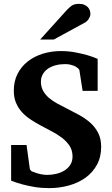

<svg xmlns="http://www.w3.org/2000/svg" viewBox="-20 -949 576 985"><path d="M499 -195.8Q499 -143.1 477.1 -103.3Q455.1 -63.5 418.2 -37.1Q381.3 -10.7 333 2.7Q284.7 16.1 231.9 16.1Q192.4 16.1 157.5 10.3Q122.6 4.4 95.7 -2.9Q64.5 -11.2 37.1 -22V-205.1H116.2L132.8 -84Q133.8 -78.1 138.7 -73.5Q143.6 -68.8 146 -68.8Q157.7 -64 170.4 -60.1Q181.6 -56.6 195.3 -54.2Q209 -51.8 223.1 -51.8Q245.1 -51.8 268.1 -57.1Q291 -62.5 309.8 -73.7Q328.6 -85 340.3 -103Q352.1 -121.1 352.1 -146Q352.1 -177.2 337.4 -200Q322.8 -222.7 299.3 -241Q275.9 -259.3 246.3 -274.7Q216.8 -290 187 -306.2Q160.6 -320.3 136 -336.7Q111.3 -353 92.3 -374Q73.2 -395 62 -421.9Q50.8 -448.7 50.8 -483.9Q50.8 -532.7 70.3 -570.6Q89.8 -608.4 123 -634.3Q156.2 -660.2 200 -673.6Q243.7 -687 292 -687Q330.1 -687 364.3 -680.7Q398.4 -674.3 424.8 -667Q455.1 -658.2 481 -647V-482.9H403.8L387.2 -589.8Q386.7 -591.8 384.5 -594.2Q382.3 -596.7 379.9 -599.1Q377 -601.6 373 -604Q367.7 -608.4 358.9 -611.8Q351.6 -614.7 340.3 -617.4Q329.1 -620.1 313 -620.1Q288.1 -620.1 265.9 -614.3Q243.7 -608.4 226.8 -597.2Q210 -585.9 200 -568.8Q189.9 -551.8 189.9 -529.8Q189.9 -503.4 201.2 -483.2Q212.4 -462.9 231.2 -446.8Q250 -430.7 274.4 -417.5Q298.8 -404.3 325.2 -391.1Q356.4 -375.5 387.5 -358.4Q418.5 -341.3 443.4 -319.1Q468.3 -296.9 483.6 -267.1Q499 -237.3 499 -195.8ZM443.8 -876.5Q443.8 -871.6 441.7 -865.5Q439.5 -859.4 436 -853.5Q432.6 -847.7 427.7 -842.5Q422.9 -837.4 418 -834.5L255.9 -746.1H186L322.8 -897.5Q331.5 -906.7 338.6 -912.8Q345.7 -918.9 352.8 -922.6Q359.9 -926.3 367.7 -927.7Q375.5 -929.2 385.7 -929.2Q401.9 -929.2 412.8 -924.3Q423.8 -919.4 430.9 -911.9Q438 -904.3 440.9 -894.8Q443.8 -885.3 443.8 -876.5Z"/></svg>

Font: Charis SIL Phon
Style: Bold
Weight: 700
Foundry: SIL International
Version: Version 5.000